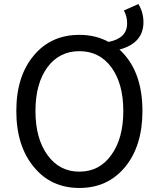

<svg xmlns="http://www.w3.org/2000/svg" viewBox="-20 -920 782 953"><path d="M532 -150Q592 -232 592 -369Q592 -506 532 -587Q473 -666 374 -666Q275 -666 216 -587Q156 -506 156 -369Q156 -232 216 -150Q275 -68 374 -68Q473 -68 532 -150ZM667 -900Q692 -858 692 -810Q692 -706 573 -674Q687 -570 687 -369Q687 -195 600 -90Q514 13 374 13Q234 13 149 -90Q61 -195 61 -369Q61 -543 149 -646Q234 -747 374 -747Q455 -747 519 -712Q611 -730 611 -804Q611 -839 595 -868Z"/></svg>

Font: Source Han Sans K Regular
Style: Regular
Weight: 400
Designer: Ryoko NISHIZUKA  (kana & ideographs); Paul D. Hunt (Latin, Greek & Cyrillic); Wenlong ZHANG  (bopomofo); Sandoll Communi
Foundry: Adobe Systems Incorporated
Version: Version 1.00 July 18, 2014, initial release